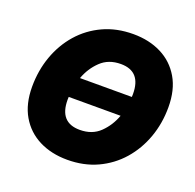

<svg xmlns="http://www.w3.org/2000/svg" viewBox="-130 -873 1036 1019"><g transform="rotate(20 388.0 -363.5)"><path d="M351.6 9.8Q261.7 9.8 192.4 -25.1Q123 -60.1 83.7 -127.2Q44.4 -194.3 44.4 -291.5Q44.4 -382.8 73.2 -463.6Q102.1 -544.4 156 -606Q210 -667.5 285.6 -702.4Q361.3 -737.3 455.1 -737.3Q544.4 -737.3 613.5 -702.6Q682.6 -668 722.2 -600.6Q761.7 -533.2 761.7 -435.5Q761.7 -344.2 732.7 -263.7Q703.6 -183.1 649.7 -121.6Q595.7 -60.1 520.3 -25.1Q444.8 9.8 351.6 9.8ZM359.9 -162.1Q429.7 -162.1 473.4 -204.6Q517.1 -247.1 538.6 -306.6H245.6Q245.1 -298.3 245.1 -290Q245.1 -162.1 359.9 -162.1ZM267.6 -420.9H560.5Q561 -429.2 561 -437.5Q561 -565.4 446.8 -565.4Q377.4 -565.4 333.3 -522.9Q289.1 -480.5 267.6 -420.9Z"/></g></svg>

Font: Inter Black
Style: Italic
Weight: 900
Italic angle: -9.39999°
Designer: Rasmus Andersson
Foundry: rsms
Version: Version 4.000;git-a52131595